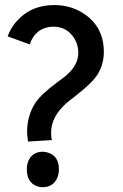

<svg xmlns="http://www.w3.org/2000/svg" viewBox="-20 -741 496 772"><path d="M188.5 -177.7Q185.5 -191.4 185.5 -208Q185.5 -272.5 249 -328.1Q260.7 -337.9 286.1 -357.4Q350.6 -407.2 372.1 -441.4Q397.5 -482.4 397.5 -532.2Q397.5 -634.8 313.5 -688.5Q261.7 -720.7 198.2 -720.7Q102.5 -720.7 43.9 -652.3Q22.5 -627 10.7 -594.7L99.6 -562.5Q120.1 -624 179.7 -632.8Q187.5 -633.8 194.3 -633.8Q248 -633.8 277.3 -588.9Q294.9 -562.5 294.9 -528.3Q294.9 -476.6 240.2 -432.6Q230.5 -424.8 209 -409.2Q145.5 -362.3 122.1 -327.1Q88.9 -276.4 88.9 -209Q88.9 -200.2 92.8 -171.9ZM216.8 -60.5Q216.8 -113.3 173.8 -127Q163.1 -130.9 152.3 -130.9Q108.4 -130.9 92.8 -90.8Q87.9 -77.1 87.9 -60.5Q87.9 -4.9 131.8 8.8Q140.6 11.7 151.4 11.7Q194.3 11.7 210.9 -27.3Q216.8 -42 216.8 -60.5Z"/></svg>

Font: Yaldevi Colombo SemiBold
Style: Regular
Weight: 600
Designer: Sol Matas, Denzil Rajitha, Kosala Senevirathne and Pathum Egodawatta
Foundry: Mooniak
Version: Version 1.020 ; ttfautohint (v1.6)